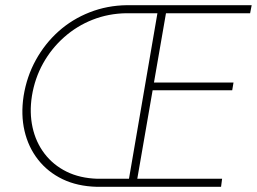

<svg xmlns="http://www.w3.org/2000/svg" viewBox="-20 -720 990 740"><path d="M551 -372H875L880 -402H556ZM590 -688 474 -13H506L623 -688ZM836 -31H502H478H356Q288 -33 236.5 -58.5Q185 -84 151.5 -128Q118 -172 105.5 -229Q93 -286 103 -350Q114 -418 146 -475.5Q178 -533 227 -576.5Q276 -620 337 -644Q398 -668 467 -669H593H609H944L950 -700H469Q393 -699 325.5 -672.5Q258 -646 205.5 -599Q153 -552 118 -488.5Q83 -425 71 -350Q60 -278 74.5 -215.5Q89 -153 126.5 -105Q164 -57 221 -29.5Q278 -2 353 0H832Z"/></svg>

Font: Jost ExtraLight
Style: Italic
Weight: 250
Italic angle: -5°
Version: Version 3.710